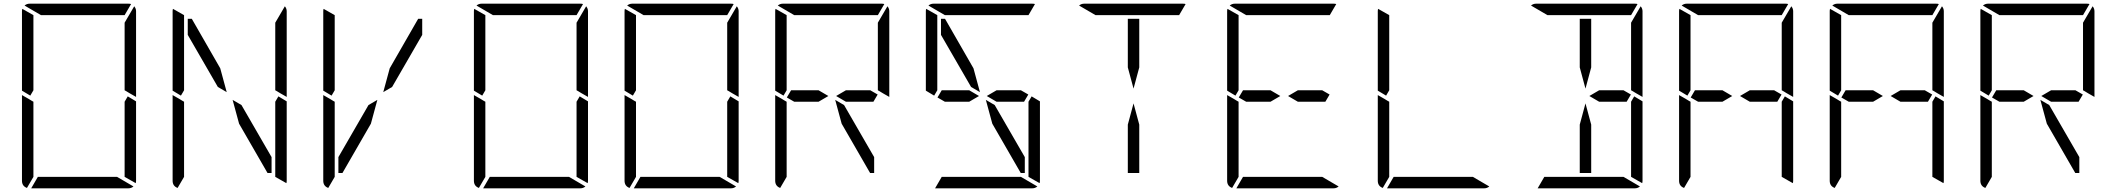

<svg xmlns="http://www.w3.org/2000/svg" viewBox="-20 -1020 11464 1040"><path d="M672 -498 717 -471V-41Q717 -32 715 -28L655 -62V-70V-82V-83V-134V-265V-450V-469ZM144 -502 99 -529V-959Q99 -968 101 -972L161 -938V-928V-918V-866V-735V-548V-531ZM126 -2Q99 -12 99 -41V-500V-505L134 -485L152 -474L161 -469V-452V-265V-134V-83V-82V-72V-62ZM202 -938 113 -990Q125 -1000 140 -1000H408H676Q686 -1000 690 -998L655 -938H625H439H377ZM614 -62 703 -10Q691 0 676 0H408H149L185 -62H191H377H439ZM717 -959V-500V-495L682 -515L664 -526L655 -531V-550V-735V-866V-897L707 -986Q717 -974 717 -959Z M1288 -451 1451 -169V-83H1429L1275 -350L1240 -479ZM1488 -498 1533 -471V-41Q1533 -32 1531 -28L1471 -62V-70V-82V-83V-134V-265V-450V-469ZM960 -502 915 -529V-959Q915 -968 917 -972L977 -938V-928V-918V-866V-735V-548V-531ZM942 -2Q915 -12 915 -41V-500V-505L950 -485L968 -474L977 -469V-452V-265V-134V-83V-82V-72V-62ZM1533 -959V-500V-495L1498 -515L1480 -526L1471 -531V-550V-735V-866V-897L1523 -986Q1533 -974 1533 -959ZM997 -831V-918H1019L1173 -650L1208 -521L1160 -549Z M2091 -650 2245 -918H2267V-831L2104 -549L2056 -521ZM1776 -502 1731 -529V-959Q1731 -968 1733 -972L1793 -938V-928V-918V-866V-735V-548V-531ZM1758 -2Q1731 -12 1731 -41V-500V-505L1766 -485L1784 -474L1793 -469V-452V-265V-134V-83V-82V-72V-62ZM1835 -83H1813V-169L1976 -451L2024 -479L1989 -350Z M3120 -498 3165 -471V-41Q3165 -32 3163 -28L3103 -62V-70V-82V-83V-134V-265V-450V-469ZM2592 -502 2547 -529V-959Q2547 -968 2549 -972L2609 -938V-928V-918V-866V-735V-548V-531ZM2574 -2Q2547 -12 2547 -41V-500V-505L2582 -485L2600 -474L2609 -469V-452V-265V-134V-83V-82V-72V-62ZM2650 -938 2561 -990Q2573 -1000 2588 -1000H2856H3124Q3134 -1000 3138 -998L3103 -938H3073H2887H2825ZM3062 -62 3151 -10Q3139 0 3124 0H2856H2597L2633 -62H2639H2825H2887ZM3165 -959V-500V-495L3130 -515L3112 -526L3103 -531V-550V-735V-866V-897L3155 -986Q3165 -974 3165 -959Z M3936 -498 3981 -471V-41Q3981 -32 3979 -28L3919 -62V-70V-82V-83V-134V-265V-450V-469ZM3408 -502 3363 -529V-959Q3363 -968 3365 -972L3425 -938V-928V-918V-866V-735V-548V-531ZM3390 -2Q3363 -12 3363 -41V-500V-505L3398 -485L3416 -474L3425 -469V-452V-265V-134V-83V-82V-72V-62ZM3466 -938 3377 -990Q3389 -1000 3404 -1000H3672H3940Q3950 -1000 3954 -998L3919 -938H3889H3703H3641ZM3878 -62 3967 -10Q3955 0 3940 0H3672H3413L3449 -62H3455H3641H3703ZM3981 -959V-500V-495L3946 -515L3928 -526L3919 -531V-550V-735V-866V-897L3971 -986Q3981 -974 3981 -959Z M4552 -451 4715 -169V-83H4693L4539 -350L4504 -479ZM4562 -531H4694L4734 -508L4711 -469H4562L4509 -500ZM4224 -502 4179 -529V-959Q4179 -968 4181 -972L4241 -938V-928V-918V-866V-735V-548V-531ZM4206 -2Q4179 -12 4179 -41V-500V-505L4214 -485L4232 -474L4241 -469V-452V-265V-134V-83V-82V-72V-62ZM4282 -938 4193 -990Q4205 -1000 4220 -1000H4488H4756Q4766 -1000 4770 -998L4735 -938H4705H4519H4457ZM4414 -469H4282L4242 -492L4265 -531H4414L4467 -500ZM4797 -959V-500V-495L4762 -515L4744 -526L4735 -531V-550V-735V-866V-897L4787 -986Q4797 -974 4797 -959Z M5368 -451 5531 -169V-83H5509L5355 -350L5320 -479ZM5378 -531H5510L5550 -508L5527 -469H5378L5325 -500ZM5568 -498 5613 -471V-41Q5613 -32 5611 -28L5551 -62V-70V-82V-83V-134V-265V-450V-469ZM5040 -502 4995 -529V-959Q4995 -968 4997 -972L5057 -938V-928V-918V-866V-735V-548V-531ZM5098 -938 5009 -990Q5021 -1000 5036 -1000H5304H5572Q5582 -1000 5586 -998L5551 -938H5521H5335H5273ZM5510 -62 5599 -10Q5587 0 5572 0H5304H5045L5081 -62H5087H5273H5335ZM5230 -469H5098L5058 -492L5081 -531H5230L5283 -500ZM5077 -831V-918H5099L5253 -650L5288 -521L5240 -549Z M6151 -345V-83H6089V-345L6120 -460ZM6089 -655V-918H6151V-655L6120 -540ZM5914 -938 5825 -990Q5837 -1000 5852 -1000H6120H6388Q6398 -1000 6402 -998L6367 -938H6337H6151H6089Z M7010 -531H7142L7182 -508L7159 -469H7010L6957 -500ZM6672 -502 6627 -529V-959Q6627 -968 6629 -972L6689 -938V-928V-918V-866V-735V-548V-531ZM6654 -2Q6627 -12 6627 -41V-500V-505L6662 -485L6680 -474L6689 -469V-452V-265V-134V-83V-82V-72V-62ZM6730 -938 6641 -990Q6653 -1000 6668 -1000H6936H7204Q7214 -1000 7218 -998L7183 -938H7153H6967H6905ZM7142 -62 7231 -10Q7219 0 7204 0H6936H6677L6713 -62H6719H6905H6967ZM6862 -469H6730L6690 -492L6713 -531H6862L6915 -500Z M7488 -502 7443 -529V-959Q7443 -968 7445 -972L7505 -938V-928V-918V-866V-735V-548V-531ZM7470 -2Q7443 -12 7443 -41V-500V-505L7478 -485L7496 -474L7505 -469V-452V-265V-134V-83V-82V-72V-62ZM7958 -62 8047 -10Q8035 0 8020 0H7752H7493L7529 -62H7535H7721H7783Z M8642 -531H8774L8814 -508L8791 -469H8642L8589 -500ZM8599 -345V-83H8537V-345L8568 -460ZM8832 -498 8877 -471V-41Q8877 -32 8875 -28L8815 -62V-70V-82V-83V-134V-265V-450V-469ZM8537 -655V-918H8599V-655L8568 -540ZM8362 -938 8273 -990Q8285 -1000 8300 -1000H8568H8836Q8846 -1000 8850 -998L8815 -938H8785H8599H8537ZM8774 -62 8863 -10Q8851 0 8836 0H8568H8309L8345 -62H8351H8537H8599ZM8877 -959V-500V-495L8842 -515L8824 -526L8815 -531V-550V-735V-866V-897L8867 -986Q8877 -974 8877 -959Z M9458 -531H9590L9630 -508L9607 -469H9458L9405 -500ZM9648 -498 9693 -471V-41Q9693 -32 9691 -28L9631 -62V-70V-82V-83V-134V-265V-450V-469ZM9120 -502 9075 -529V-959Q9075 -968 9077 -972L9137 -938V-928V-918V-866V-735V-548V-531ZM9102 -2Q9075 -12 9075 -41V-500V-505L9110 -485L9128 -474L9137 -469V-452V-265V-134V-83V-82V-72V-62ZM9178 -938 9089 -990Q9101 -1000 9116 -1000H9384H9652Q9662 -1000 9666 -998L9631 -938H9601H9415H9353ZM9310 -469H9178L9138 -492L9161 -531H9310L9363 -500ZM9693 -959V-500V-495L9658 -515L9640 -526L9631 -531V-550V-735V-866V-897L9683 -986Q9693 -974 9693 -959Z M10274 -531H10406L10446 -508L10423 -469H10274L10221 -500ZM10464 -498 10509 -471V-41Q10509 -32 10507 -28L10447 -62V-70V-82V-83V-134V-265V-450V-469ZM9936 -502 9891 -529V-959Q9891 -968 9893 -972L9953 -938V-928V-918V-866V-735V-548V-531ZM9918 -2Q9891 -12 9891 -41V-500V-505L9926 -485L9944 -474L9953 -469V-452V-265V-134V-83V-82V-72V-62ZM9994 -938 9905 -990Q9917 -1000 9932 -1000H10200H10468Q10478 -1000 10482 -998L10447 -938H10417H10231H10169ZM10126 -469H9994L9954 -492L9977 -531H10126L10179 -500ZM10509 -959V-500V-495L10474 -515L10456 -526L10447 -531V-550V-735V-866V-897L10499 -986Q10509 -974 10509 -959Z M11080 -451 11243 -169V-83H11221L11067 -350L11032 -479ZM11090 -531H11222L11262 -508L11239 -469H11090L11037 -500ZM10752 -502 10707 -529V-959Q10707 -968 10709 -972L10769 -938V-928V-918V-866V-735V-548V-531ZM10734 -2Q10707 -12 10707 -41V-500V-505L10742 -485L10760 -474L10769 -469V-452V-265V-134V-83V-82V-72V-62ZM10810 -938 10721 -990Q10733 -1000 10748 -1000H11016H11284Q11294 -1000 11298 -998L11263 -938H11233H11047H10985ZM10942 -469H10810L10770 -492L10793 -531H10942L10995 -500ZM11325 -959V-500V-495L11290 -515L11272 -526L11263 -531V-550V-735V-866V-897L11315 -986Q11325 -974 11325 -959Z"/></svg>

Font: DSEG14 Modern
Style: Light
Weight: 300
Designer: Keshikan(Twitter:@keshinomi_88pro)
Version: Version 0.46